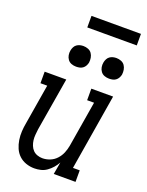

<svg xmlns="http://www.w3.org/2000/svg" viewBox="-169 -1003 839 1094"><g transform="rotate(20 250.0 -456.0)"><path d="M180 8Q154 8 129.5 -0.5Q105 -9 87 -26Q69 -43 59 -66Q49 -89 45 -114.5Q41 -140 42.5 -166.5Q44 -193 49 -219L89 -460H48V-530H179L125 -208Q123 -191 121.5 -174Q120 -157 122 -141Q124 -125 130 -110Q136 -95 146.5 -84Q157 -73 172.5 -67.5Q188 -62 204 -62Q227 -62 249.5 -71Q272 -80 288.5 -98Q305 -116 314 -138Q323 -160 327 -183L373 -460H331V-530H463L387 -70H428V0H296L309 -74Q299 -56 285.5 -40.5Q272 -25 255 -13Q238 -1 218.5 3.5Q199 8 180 8ZM406 -618Q391 -618 377.5 -623Q364 -628 355.5 -639.5Q347 -651 344.5 -665.5Q342 -680 345 -695Q347 -705 352 -715Q357 -725 366 -731.5Q375 -738 385.5 -740.5Q396 -743 406 -743Q421 -743 435 -737.5Q449 -732 457 -720.5Q465 -709 467.5 -694.5Q470 -680 468 -665Q466 -655 460.5 -645Q455 -635 446 -628.5Q437 -622 426.5 -620Q416 -618 406 -618ZM206 -618Q191 -618 177.5 -623Q164 -628 155.5 -639.5Q147 -651 144.5 -665.5Q142 -680 145 -695Q147 -705 152 -715Q157 -725 166 -731.5Q175 -738 185.5 -740.5Q196 -743 206 -743Q221 -743 235 -737.5Q249 -732 257 -720.5Q265 -709 267.5 -694.5Q270 -680 268 -665Q266 -655 260.5 -645Q255 -635 246 -628.5Q237 -622 226.5 -620Q216 -618 206 -618ZM190 -850V-920H490V-850Z"/></g></svg>

Font: Iosevka Curly Slab Oblique
Style: Regular
Weight: 400
Italic angle: -9°
Monospace: yes
Designer: Belleve Invis
Foundry: Belleve Invis
Version: Version 11.1.0; ttfautohint (v1.8.3)